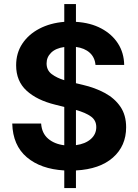

<svg xmlns="http://www.w3.org/2000/svg" viewBox="-20 -846 695 964"><path d="M302.7 98.1V9.8Q184.6 2.9 114.5 -56.6Q44.4 -116.2 41.5 -225.6H186.5Q189.9 -176.8 221.7 -149.7Q253.4 -122.6 302.7 -116.7V-309.1L257.8 -320.3Q165.5 -342.8 113.3 -390.9Q61 -439 61 -518.1Q61 -579.6 92 -626.5Q123 -673.3 177.5 -701.9Q231.9 -730.5 302.7 -736.3V-825.7H361.3V-736.3Q434.6 -731.9 488.5 -703.1Q542.5 -674.3 572.5 -627.4Q602.5 -580.6 603.5 -520H459.5Q456.1 -558.1 430.4 -581.3Q404.8 -604.5 361.3 -610.4V-428.2L396 -419.9Q457 -405.8 506.3 -379.2Q555.7 -352.5 584.5 -310.3Q613.3 -268.1 613.3 -207Q613.3 -113.3 547.1 -54.9Q481 3.4 361.3 9.8V98.1ZM361.3 -117.2Q408.2 -123.5 435.8 -147.7Q463.4 -171.9 463.4 -208Q463.4 -241.7 436.8 -261Q410.2 -280.3 361.3 -293.9ZM302.7 -443.4V-609.9Q259.8 -604 236.8 -581.5Q213.9 -559.1 213.9 -527.8Q213.9 -493.2 239.7 -473.9Q265.6 -454.6 302.7 -443.4Z"/></svg>

Font: Inter
Style: Bold
Weight: 700
Designer: Rasmus Andersson
Foundry: rsms
Version: Version 4.001;git-9221beed3